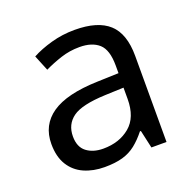

<svg xmlns="http://www.w3.org/2000/svg" viewBox="-104 -650 768 765"><g transform="rotate(-20 280.5 -267.5)"><path d="M288 -545Q386 -545 433 -502Q480 -459 480 -365V0H416L399 -76H395Q372 -47 347.5 -27.5Q323 -8 291.5 1Q260 10 215 10Q167 10 128.5 -7Q90 -24 68 -59.5Q46 -95 46 -149Q46 -229 109 -272.5Q172 -316 303 -320L394 -323V-355Q394 -422 365 -448Q336 -474 283 -474Q241 -474 203 -461.5Q165 -449 132 -433L105 -499Q140 -518 188 -531.5Q236 -545 288 -545ZM314 -259Q214 -255 175.5 -227Q137 -199 137 -148Q137 -103 164.5 -82Q192 -61 235 -61Q303 -61 348 -98.5Q393 -136 393 -214V-262Z"/></g></svg>

Font: Noto Sans Thai
Style: Regular
Weight: 400
Designer: Monotype Design Team
Foundry: Monotype Imaging Inc.
Version: Version 2.001